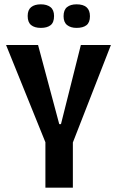

<svg xmlns="http://www.w3.org/2000/svg" viewBox="-20 -868 541 888"><path d="M190 0V-210L8 -660H156L254 -294H262L354 -660H493L317 -209V0ZM334 -739Q307 -739 290.5 -752Q274 -765 274 -793Q274 -822 290 -835Q306 -848 334 -848Q396 -848 396 -793Q396 -764 380 -751.5Q364 -739 334 -739ZM169 -739Q140 -739 124 -752Q108 -765 108 -794Q108 -822 124 -835Q140 -848 169 -848Q197 -848 213.5 -835Q230 -822 230 -794Q230 -764 214 -751.5Q198 -739 169 -739Z"/></svg>

Font: Bricolage Grotesque 12pt Condensed SemiBold
Style: Regular
Weight: 600
Width: 3
Designer: Mathieu Triay
Foundry: Atelier Triay
Version: Version 1.001; ttfautohint (v1.8.4.7-5d5b);gftools[0.9.33.de